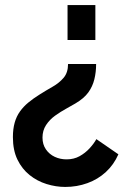

<svg xmlns="http://www.w3.org/2000/svg" viewBox="-20 -526 519 759"><path d="M360 -273Q360 -241 353 -212.5Q346 -184 329 -160.5Q312 -137 278 -117Q263 -108 241 -96Q219 -84 197.5 -68.5Q176 -53 162 -31.5Q148 -10 148 18Q148 45 161.5 64.5Q175 84 196.5 94Q218 104 243 104Q272 104 294.5 91.5Q317 79 334 60.5Q351 42 361 24L448 84Q430 125 398.5 154Q367 183 325.5 198Q284 213 238 213Q201 213 164 201.5Q127 190 97 166Q67 142 49 105Q31 68 31 16Q31 -16 38 -41Q45 -66 59 -85.5Q73 -105 92.5 -121Q112 -137 136 -152Q163 -169 188.5 -183.5Q214 -198 231.5 -218.5Q249 -239 249 -273ZM357 -506V-368H247V-506Z"/></svg>

Font: YasnoRaleway
Style: Bold
Weight: 700
Designer: Matt McInerney, Pablo Impallari, Rodrigo Fuenzalida
Foundry: Matt McInerney, Pablo Impallari, Rodrigo Fuenzalida
Version: Version 4.026